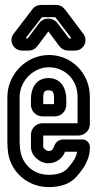

<svg xmlns="http://www.w3.org/2000/svg" viewBox="-20 -731 395 782"><path d="M106 -182V-133C106 -95 144 -66 176 -66C212 -66 236 -89 245 -113H294C293 -106 291 -100 288 -92C284 -82 273 -65 254 -44C240 -29 217 -19 178 -19C121 -19 73 -57 63 -116C61 -130 60 -142 60 -155V-336C60 -400 115 -457 179 -457C243 -457 296 -408 296 -336V-229H153C127 -229 106 -208 106 -182ZM346 -226V-336C346 -434 271 -507 179 -507C87 -507 10 -428 10 -336V-155C10 -140 11 -124 13 -108C27 -23 99 31 178 31C225 31 264 19 290 -10C311 -33 326 -54 334 -74C341 -90 346 -107 346 -127V-133C346 -149 332 -163 316 -163H238C216 -163 205 -148 200 -135C196 -124 194 -116 176 -116C168 -116 156 -129 156 -133V-179H299C325 -179 346 -200 346 -226ZM153 -257H203C229 -257 250 -278 250 -304V-329C250 -368 230 -413 178 -413C123 -413 106 -366 106 -329V-304C106 -278 127 -257 153 -257ZM178 -363C194 -363 200 -358 200 -329V-307H156V-329C156 -358 161 -363 178 -363ZM139 -636 94 -576C93 -576 93 -575 93 -575H84L150 -660C151 -660 151 -661 151 -661H205C206 -661 206 -660 206 -660L271 -575H261C260 -575 260 -576 260 -576L214 -637C196 -661 157 -662 139 -636ZM177 -603 221 -544C231 -531 243 -525 259 -525H285C321 -525 341 -565 319 -594L245 -692C235 -705 223 -711 207 -711H149C133 -711 120 -705 111 -692L36 -594C13 -565 35 -525 70 -525H95C111 -525 123 -531 133 -544Z"/></svg>

Font: DIN Rundschrift
Style: EngKont
Weight: 400
Width: 3
Version: Version 1.027